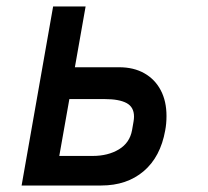

<svg xmlns="http://www.w3.org/2000/svg" viewBox="-20 -571 640 591"><path d="M143.5 -551H243.5L210.5 -364H347Q391.5 -364 424.2 -345.5Q457 -327 474.8 -293.2Q492.5 -259.5 492.5 -214Q492.5 -190 488.5 -169.5Q474 -88 422.2 -44Q370.5 0 291.5 0H46.5ZM386.5 -170.5 391 -196.5Q392.5 -205 392.5 -212Q392.5 -241.5 369.5 -253.8Q346.5 -266 303 -266H193.5L162.5 -91H265Q312.5 -91 346 -111.2Q379.5 -131.5 386.5 -170.5Z"/></svg>

Font: JuliaMono
Style: Bold Italic
Weight: 700
Italic angle: -9°
Monospace: yes
Designer: cormullion
Foundry: corm
Version: Version 0.057; ttfautohint (v1.8.4)